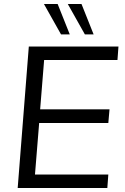

<svg xmlns="http://www.w3.org/2000/svg" viewBox="-20 -946 629 966"><path d="M202 -644 182 -396H531L525 -327H177L156 -68H525L520 0H69L125 -712H576L571 -644ZM201 -926H270L331 -773H287ZM321 -926H390L451 -773H407Z"/></svg>

Font: Muli
Style: Italic
Weight: 400
Italic angle: -4.541°
Designer: Vernon Adams
Foundry: Vernon Adams
Version: Version 2.001